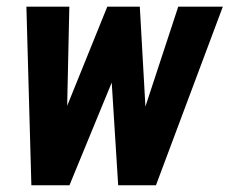

<svg xmlns="http://www.w3.org/2000/svg" viewBox="-20 -548 679 568"><path d="M410.2 -232.9 507.3 -528.3H639.2L441.4 0H329.6L310.5 -303.7L185.5 0H72.8L58.1 -528.3H185.1L178.7 -234.9L297.4 -528.3H393.6Z"/></svg>

Font: TypoPRO Roboto
Style: Bold Italic
Weight: 700
Italic angle: -12°
Designer: Google
Version: Version 2.136; 2016